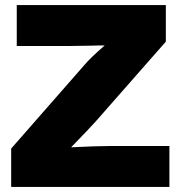

<svg xmlns="http://www.w3.org/2000/svg" viewBox="-20 -736 709 756"><path d="M633 -716V-572L357 -258Q334 -232 260 -156Q360 -161 409 -161H647V0H24V-151L314 -482Q335 -507 392 -557H371Q340 -556 329 -556Q270 -555 260 -555H46V-716Z"/></svg>

Font: Almarai ExtraBold
Style: Regular
Weight: 800
Designer: Boutros International 2019
Foundry: Created by Boutros International 2019
Version: Version 1.10